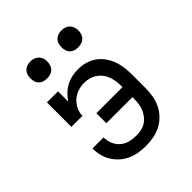

<svg xmlns="http://www.w3.org/2000/svg" viewBox="-202 -865 1005 1005"><g transform="rotate(-45 300.0 -362.5)"><path d="M302 8Q276 8 249.5 4Q223 0 198.5 -11Q174 -22 154 -39.5Q134 -57 120 -79.5Q106 -102 99.5 -128Q93 -154 93 -181H175Q175 -156 184.5 -133Q194 -110 212.5 -94Q231 -78 254.5 -72Q278 -66 302 -66Q321 -66 339 -69.5Q357 -73 372.5 -82.5Q388 -92 399.5 -106.5Q411 -121 418.5 -138Q426 -155 428.5 -173.5Q431 -192 431 -210V-223H238V-297H431V-310Q431 -328 428 -346Q425 -364 418.5 -381Q412 -398 400 -412.5Q388 -427 373 -436.5Q358 -446 340 -450.5Q322 -455 304 -455Q280 -455 257 -447Q234 -439 216 -423Q198 -407 187.5 -385Q177 -363 177 -339H95V-520H177V-444Q190 -464 206.5 -480Q223 -496 243.5 -507Q264 -518 286.5 -523Q309 -528 332 -528Q359 -528 385 -521Q411 -514 433 -499Q455 -484 471 -462Q487 -440 496.5 -415Q506 -390 509.5 -363.5Q513 -337 513 -310V-210Q513 -181 508.5 -152.5Q504 -124 491.5 -98Q479 -72 459 -51Q439 -30 413.5 -16.5Q388 -3 359.5 2.5Q331 8 302 8ZM415 -608Q402 -608 390 -611.5Q378 -615 369 -624Q360 -633 356.5 -645Q353 -657 353 -670Q353 -683 356.5 -695Q360 -707 369 -716Q378 -725 390 -729Q402 -733 415 -733Q428 -733 440 -729Q452 -725 461 -716Q470 -707 474 -695Q478 -683 478 -670Q478 -657 474 -645Q470 -633 461 -624Q452 -615 440 -611.5Q428 -608 415 -608ZM185 -608Q172 -608 160 -611.5Q148 -615 139 -624Q130 -633 126.5 -645Q123 -657 123 -670Q123 -683 126.5 -695Q130 -707 139 -716Q148 -725 160 -729Q172 -733 185 -733Q198 -733 210 -729Q222 -725 231 -716Q240 -707 244 -695Q248 -683 248 -670Q248 -657 244 -645Q240 -633 231 -624Q222 -615 210 -611.5Q198 -608 185 -608Z"/></g></svg>

Font: Iosevka Plex Etoile
Style: Regular
Weight: 400
Designer: Belleve Invis
Foundry: Belleve Invis
Version: Version 25.1.1; ttfautohint (v1.8.4)